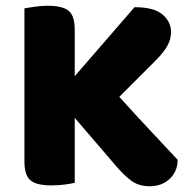

<svg xmlns="http://www.w3.org/2000/svg" viewBox="-20 -637 655 668"><path d="M240 -227V-1Q229 2 206 5Q183 8 159 8Q106 8 85.5 -10Q65 -28 65 -75V-608Q77 -610 100 -613.5Q123 -617 146 -617Q196 -617 218 -600Q240 -583 240 -534V-372L448 -612Q516 -612 545.5 -586.5Q575 -561 575 -526Q575 -500 562 -477Q549 -454 520 -425L395 -300Q460 -228 513 -172Q566 -116 598 -81Q598 -59 590 -42Q582 -25 568.5 -13Q555 -1 538 5Q521 11 502 11Q461 11 435 -9.5Q409 -30 385 -58Z"/></svg>

Font: Baloo 2 Latin ExtraBold
Style: Regular
Weight: 400
Designer: Sarang Kulkarni and Ek Type
Foundry: Ek Type
Version: Version 1.001